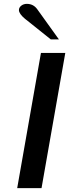

<svg xmlns="http://www.w3.org/2000/svg" viewBox="-20 -974 391 994"><path d="M192 -700H318L195 0H69ZM109 -877Q78 -903 78 -922Q78 -935 90 -944.5Q102 -954 119 -954Q153 -954 173 -926L285 -770H243Z"/></svg>

Font: Fahkwang Medium
Style: Italic
Weight: 500
Italic angle: -10°
Version: Version 1.000; ttfautohint (v1.6)